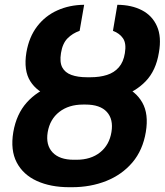

<svg xmlns="http://www.w3.org/2000/svg" viewBox="-20 -780 695 810"><path d="M347.2 -441.9H357.9Q436.5 -442.4 494.6 -419.2Q552.7 -396 580.3 -347.4Q607.9 -298.8 595.2 -223.1Q582.5 -146.5 538.6 -94.7Q494.6 -43 428.5 -16.6Q362.3 9.8 283.2 9.8H272.5Q193.4 9.8 135.5 -16.6Q77.6 -43 50.5 -94.7Q23.4 -146.5 36.1 -222.7Q49.3 -298.8 92.8 -347.4Q136.2 -396 202.1 -419.2Q268.1 -442.4 347.2 -441.9ZM340.8 -338.9H330.6Q270 -338.9 230.2 -307.9Q190.4 -276.9 181.2 -222.2Q172.4 -168.5 201.7 -137.2Q231 -106 291.5 -106H302.2Q363.3 -106 402.3 -137.2Q441.4 -168.5 450.2 -223.1Q459 -276.9 430.7 -307.9Q402.3 -338.9 340.8 -338.9ZM361.3 -454.1Q400.9 -454.1 431.4 -463.9Q461.9 -473.6 481.4 -496.1Q501 -518.6 506.8 -555.7Q513.7 -596.7 499 -618.2Q484.4 -639.6 456.5 -649.9L475.1 -759.8Q535.6 -759.3 579.1 -736.6Q622.6 -713.9 642.3 -669.2Q662.1 -624.5 650.4 -558.6Q638.2 -482.4 594.7 -437.3Q551.3 -392.1 486.3 -372.3Q421.4 -352.5 343.8 -352.1H330.1Q252.9 -352.5 194.6 -372.3Q136.2 -392.1 107.7 -437.5Q79.1 -482.9 91.3 -558.6Q102.5 -624 136.7 -668.7Q170.9 -713.4 222.2 -736.3Q273.4 -759.3 335 -759.8L315.9 -649.9Q286.1 -639.6 264.9 -618.2Q243.7 -596.7 237.3 -556.2Q231 -517.6 242.7 -495.6Q254.4 -473.6 281.2 -463.9Q308.1 -454.1 347.2 -454.1Z"/></svg>

Font: Inter 28pt
Style: Bold Italic
Weight: 700
Italic angle: -9.3988°
Designer: Rasmus Andersson
Foundry: rsms
Version: Version 4.001;git-66647c0bb